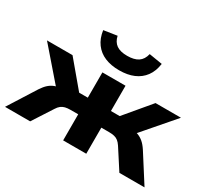

<svg xmlns="http://www.w3.org/2000/svg" viewBox="-147 -993 1335 1230"><g transform="rotate(30 521.0 -378.0)"><path d="M5 0 134 -204Q153 -233 172 -249.5Q191 -266 215 -274.5Q239 -283 271 -286L254 -239L25 -503H214L371 -316H435V-503H606V-316H671L828 -503H1016L788 -239L771 -286Q802 -283 825.5 -274.5Q849 -266 868.5 -249.5Q888 -233 907 -204L1037 0H851L756 -147Q744 -165 731.5 -175Q719 -185 702.5 -189Q686 -193 663 -193H606V0H435V-193H379Q356 -193 339.5 -189Q323 -185 310 -175Q297 -165 286 -147L191 0ZM520 -568Q460 -568 414.5 -587Q369 -606 340.5 -644.5Q312 -683 304 -740L402 -755Q411 -714 439 -694Q467 -674 519 -674Q570 -674 599.5 -693.5Q629 -713 639 -756L737 -740Q729 -683 701 -645Q673 -607 627.5 -587.5Q582 -568 520 -568Z"/></g></svg>

Font: Nunito Sans 7pt SemiExpanded ExtraBold
Style: Regular
Weight: 800
Width: 6
Designer: Vernon Adams
Foundry: Vernon Adams
Version: Version 3.101;gftools[0.9.27]